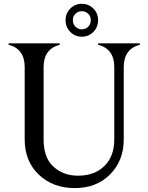

<svg xmlns="http://www.w3.org/2000/svg" viewBox="-20 -961 766 991"><path d="M435.1 -889.9Q421.4 -903.3 402.3 -903.3Q383.3 -903.3 369.6 -889.9Q356 -876.5 356 -856.7Q356 -836.9 369.6 -823.2Q383.3 -809.6 402.3 -809.6Q421.4 -809.6 435.1 -823.2Q448.7 -836.9 448.7 -856.7Q448.7 -876.5 435.1 -889.9ZM343 -917Q367.7 -941.4 402.3 -941.4Q437 -941.4 461.7 -917Q486.3 -892.6 486.3 -856.7Q486.3 -820.8 461.7 -796.1Q437 -771.5 402.3 -771.5Q367.7 -771.5 343 -796.1Q318.4 -820.8 318.4 -856.7Q318.4 -892.6 343 -917ZM366.2 9.8Q252.9 9.8 180.2 -59.6Q107.4 -128.9 107.4 -241.7V-615.2Q107.4 -708.5 24.4 -730Q24.4 -732.9 24.4 -737.3H288.1V-730Q205.1 -708 205.1 -615.2V-241.7Q205.1 -152.8 249 -107.4Q301.3 -54.2 382.8 -54.2Q469.7 -54.2 521 -106.4Q569.8 -156.2 569.8 -241.7V-615.2Q569.8 -708.5 486.3 -730Q486.3 -733.4 486.3 -737.3H701.7V-730Q618.7 -708 618.7 -615.2V-241.7Q618.7 -131.3 547.4 -60.1Q477.5 9.8 366.2 9.8Z"/></svg>

Font: Modern Antiqua
Style: Book
Weight: 400
Designer: Wojciech Kalinowski "wmk69" (wmk69@o2.pl)
Foundry: Wojciech Kalinowski "wmk69" (wmk69@o2.pl)
Version: Version 3.1.0; 2021-05-28